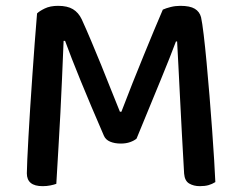

<svg xmlns="http://www.w3.org/2000/svg" viewBox="-20 -631 825 658"><path d="M448 -156Q440 -149 426 -144Q412 -139 394 -139Q373 -139 357.5 -145.5Q342 -152 336 -166Q290 -272 256.5 -354Q223 -436 203 -491H198Q195 -420 192.5 -360.5Q190 -301 187 -244Q184 -187 180.5 -128Q177 -69 173 -1Q165 2 152.5 4.5Q140 7 126 7Q72 7 72 -37Q72 -50 73.5 -83Q75 -116 77.5 -161.5Q80 -207 83.5 -262Q87 -317 91 -373.5Q95 -430 99 -484.5Q103 -539 107 -585Q115 -593 133.5 -602Q152 -611 179 -611Q211 -611 230 -599.5Q249 -588 260 -565Q276 -530 293 -489.5Q310 -449 327 -407.5Q344 -366 360 -325Q376 -284 391 -248H396Q415 -298 434.5 -347Q454 -396 472.5 -441Q491 -486 507.5 -526Q524 -566 538 -598Q549 -603 565 -607Q581 -611 598 -611Q631 -611 647.5 -601Q664 -591 669 -572Q673 -554 678 -512.5Q683 -471 688 -417Q693 -363 698 -302.5Q703 -242 707 -185.5Q711 -129 714 -81.5Q717 -34 718 -7Q707 0 694.5 3.5Q682 7 665 7Q644 7 628.5 -2Q613 -11 611 -36Q607 -104 603.5 -170Q600 -236 597 -295Q594 -354 591.5 -404Q589 -454 587 -489H583Q564 -438 531.5 -359Q499 -280 448 -156Z"/></svg>

Font: Baloo Paaji 2 Medium
Style: Regular
Weight: 500
Designer: Shuchita Grover, Noopur Datye and Ek Type
Foundry: Ek Type
Version: Version 1.640;hotconv 1.0.111;makeotfexe 2.5.65597; ttfautoh